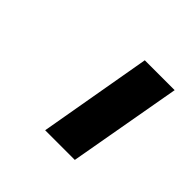

<svg xmlns="http://www.w3.org/2000/svg" viewBox="-74 -736 325 325"><g transform="rotate(45 88.0 -573.5)"><path d="M68.5 -472 104 -675H175.5L139.5 -472Z"/></g></svg>

Font: Anybody ExtraExpanded Regular
Style: Italic
Weight: 400
Width: 8
Italic angle: -10°
Designer: Tyler Finck
Foundry: Etcetera Type Company
Version: Version 1.010; ttfautohint (v1.8.3) -l 8 -r 50 -G 200 -x 14 